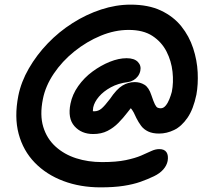

<svg xmlns="http://www.w3.org/2000/svg" viewBox="-20 -677 918 828"><path d="M414 131Q326 131 253 103.5Q180 76 130 24.5Q80 -27 60.5 -99.5Q41 -172 59 -264Q71 -324 104.5 -382Q138 -440 186 -490Q234 -540 293 -577.5Q352 -615 416 -636Q480 -657 543 -657Q620 -657 674 -631.5Q728 -606 762 -563.5Q796 -521 813 -469Q830 -417 832.5 -365Q835 -313 827 -269Q814 -206 788.5 -169Q763 -132 731 -116.5Q699 -101 666 -101Q638 -101 619 -110Q600 -119 588.5 -134.5Q577 -150 568 -168Q557 -194 546.5 -207.5Q536 -221 513 -230L564 -234Q547 -215 529.5 -192Q512 -169 491 -147.5Q470 -126 443.5 -112.5Q417 -99 382 -99Q331 -99 301 -133Q271 -167 284 -230Q292 -270 317.5 -306Q343 -342 379 -368.5Q415 -395 453.5 -410.5Q492 -426 526 -426Q559 -426 574.5 -410Q590 -394 585 -371Q582 -358 574.5 -348Q567 -338 556 -331.5Q545 -325 532 -323Q490 -318 458 -300.5Q426 -283 406.5 -260Q387 -237 382 -214Q380 -202 380.5 -188Q381 -174 389 -153L330 -218Q351 -205 363 -201Q375 -197 386 -197Q404 -197 418 -209Q432 -221 454 -250Q483 -293 508 -308Q533 -323 561 -323Q584 -323 603 -311.5Q622 -300 633 -266Q642 -239 648 -227Q654 -215 660 -212.5Q666 -210 673 -210Q685 -210 694.5 -221.5Q704 -233 710.5 -249.5Q717 -266 721 -281Q729 -321 724 -367.5Q719 -414 698 -455Q677 -496 637.5 -522Q598 -548 535 -548Q475 -548 414.5 -523Q354 -498 301 -455.5Q248 -413 212 -359.5Q176 -306 165 -250Q151 -181 166.5 -130Q182 -79 219.5 -45Q257 -11 308.5 5.5Q360 22 420 22Q482 22 522.5 13.5Q563 5 588.5 -6Q614 -17 632 -25.5Q650 -34 667 -34Q689 -34 698 -20.5Q707 -7 703 17Q699 37 684 54Q669 71 644 83Q617 96 586 107Q555 118 513 124.5Q471 131 414 131Z"/></svg>

Font: Shantell Sans Medium
Style: Italic
Weight: 500
Italic angle: -11°
Designer: Stephen Nixon, Anya Danilova, Shantell Martin
Foundry: Arrow Type
Version: Version 1.011;[c5ecc13dd]